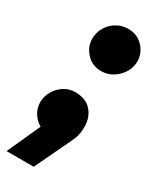

<svg xmlns="http://www.w3.org/2000/svg" viewBox="-193 -582 642 791"><g transform="rotate(30 128.0 -186.5)"><path d="M-13 157 58 0Q34 -14 20 -37.5Q6 -61 6 -89Q7 -116 21 -140.5Q35 -165 59 -180Q83 -195 111 -195Q162 -195 188.5 -165Q215 -135 215 -90Q215 -54 205 -31Q195 -8 178 27L116 157ZM159 -323Q116 -323 88.5 -353Q61 -383 61 -421Q61 -451 76 -476Q91 -501 116 -515.5Q141 -530 170 -530Q213 -530 241 -500.5Q269 -471 269 -432Q269 -403 253.5 -378Q238 -353 213 -338Q188 -323 159 -323Z"/></g></svg>

Font: MuseoModerno Black
Style: Italic
Weight: 900
Italic angle: -9°
Designer: Pablo Cosgaya, Héctor Gatti, Marcela Romero, and the Authors of The MuseoModerno Project.
Foundry: Omnibus-Type Team
Version: Version 1.003